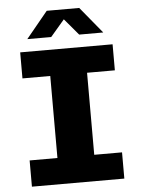

<svg xmlns="http://www.w3.org/2000/svg" viewBox="-59 -931 718 977"><g transform="rotate(-5 300.0 -442.5)"><path d="M64 0V-134H206V-553H64V-686H536V-553H394V-134H536V0ZM106 -750 217 -885H383L494 -750H371L284 -853H316L228 -750Z"/></g></svg>

Font: Chivo Mono ExtraBold
Style: Regular
Weight: 800
Monospace: yes
Designer: Hector Gatti
Foundry: Omnibus-Type
Version: Version 1.008